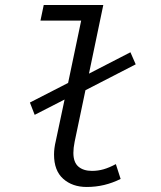

<svg xmlns="http://www.w3.org/2000/svg" viewBox="-20 -732 640 764"><path d="M325 12Q268 12 231.5 -20.5Q195 -53 195 -117Q195 -142 202 -171L237 -336L118 -275L99 -324L251 -402L303 -650H141L154 -712H391L334 -439L499 -524L520 -476L320 -373L277 -168Q272 -143 272 -124Q272 -86 292 -69Q312 -52 346 -52Q370 -52 392.5 -58.5Q415 -65 441 -79L460 -20Q428 -4 394.5 4Q361 12 325 12Z"/></svg>

Font: Source Code Pro
Style: Italic
Weight: 400
Italic angle: -11°
Monospace: yes
Designer: Paul D. Hunt, Teo Tuominen
Foundry: Adobe Systems Incorporated
Version: Version 1.050;PS 1.000;hotconv 16.6.51;makeotf.lib2.5.65220